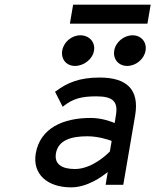

<svg xmlns="http://www.w3.org/2000/svg" viewBox="-20 -796 682 827"><path d="M295 -776 281 -694H615L629 -776ZM528 -512C565 -512 601 -541 607 -578C613 -615 588 -644 551 -644C514 -644 478 -615 472 -578C466 -541 491 -512 528 -512ZM303 -512C341 -512 379 -541 385 -578C391 -615 364 -644 326 -644C289 -644 254 -615 248 -578C242 -541 266 -512 303 -512ZM217 -401 250 -336 255 -340C296 -372 333 -381 395 -381C466 -381 490 -359 479 -298L474 -266C460 -272 419 -288 370 -288C255 -288 153 -246 134 -135C119 -46 184 11 286 11C356 11 418 -34 444 -55L435 0H511L562 -298C581 -409 528 -462 409 -462C323 -462 270 -440 222 -404ZM221 -136C231 -193 288 -209 356 -209C404 -209 448 -194 461 -189L453 -143C443 -133 377 -68 303 -68C246 -68 213 -89 221 -136Z"/></svg>

Font: Charger Monospace
Style: Regular
Weight: 400
Designer: Jasper
Foundry: Cannot Into Space Fonts
Version: Version 0.980